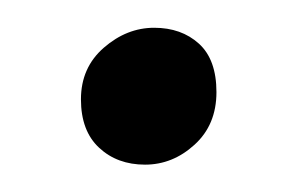

<svg xmlns="http://www.w3.org/2000/svg" viewBox="-20 -108 205 139"><path d="M91.6 -87.9Q111.3 -87.9 124 -76.4Q136.7 -64.9 136.7 -41.3Q136.7 -17.6 120.8 -3.2Q105 11.2 85 11.2Q64.9 11.2 51.8 -1Q38.6 -13.2 38.6 -36.1Q38.6 -59.1 55.2 -73.5Q71.8 -87.9 91.6 -87.9Z"/></svg>

Font: Niconne
Style: Regular
Weight: 400
Designer: Vernon Adams
Foundry: Vernon Adams
Version: Version 1.002